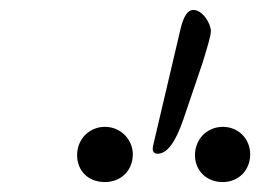

<svg xmlns="http://www.w3.org/2000/svg" viewBox="-20 -844 523 386"><path d="M297 -535C316 -535 333 -558 349 -605L387 -717C398 -752 404 -774 404 -781C404 -797 387 -824 369 -824C357 -824 349 -811 343 -786L288 -552C288 -550 287 -548 287 -545C287 -539 290 -535 297 -535ZM191 -478C222 -478 247 -500 247 -534C247 -563 223 -589 191 -589C160 -589 135 -565 135 -532C135 -502 156 -478 191 -478ZM428 -478C459 -478 483 -501 483 -534C483 -564 460 -589 428 -589C397 -589 372 -565 372 -532C372 -502 394 -478 428 -478Z"/></svg>

Font: Junicode Two Beta SemiCondensed Medium
Style: Italic
Weight: 500
Width: 4
Italic angle: -10°
Version: Version 1.063